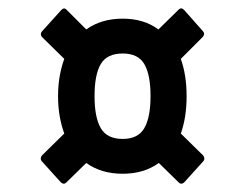

<svg xmlns="http://www.w3.org/2000/svg" viewBox="-20 -546 551 463"><path d="M140 -106Q134 -100 127 -106L80 -158Q76 -164 81 -171L135 -224Q128 -243 124 -265.5Q120 -288 120 -314Q120 -340 124 -362.5Q128 -385 135 -404L81 -457Q76 -464 81 -470L127 -521Q134 -529 140 -523L188 -475Q224 -501 276 -501Q327 -501 362 -475L411 -523Q417 -529 424 -522L470 -470Q475 -464 469 -457L416 -404Q430 -365 430 -314Q430 -263 416 -224L470 -171Q475 -164 471 -158L424 -106Q417 -100 411 -106L363 -153Q327 -127 276 -127Q224 -127 188 -153ZM276 -211Q313 -211 328 -237Q343 -263 343 -314Q343 -366 328 -391.5Q313 -417 276 -417Q238 -417 223 -391.5Q208 -366 208 -314Q208 -263 223 -237Q238 -211 276 -211Z"/></svg>

Font: Sofia Sans Condensed
Style: Bold Italic
Weight: 700
Italic angle: -9°
Version: Version 4.100